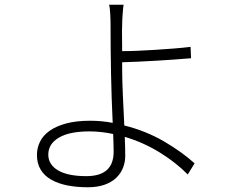

<svg xmlns="http://www.w3.org/2000/svg" viewBox="-20 -759 996 811"><path d="M460 -118Q460 -132 459.5 -151Q459 -170 458 -193Q406 -204 358 -204Q273 -204 228.5 -177.5Q184 -151 184 -106Q184 -64 225 -39.5Q266 -15 345 -15Q460 -15 460 -118ZM496 -469Q496 -421 499 -356.5Q502 -292 505 -229Q597 -206 673 -161.5Q749 -117 802 -69L773 -22Q724 -72 655.5 -114.5Q587 -157 507 -181Q508 -158 508.5 -137.5Q509 -117 509 -101Q509 -74 499.5 -50Q490 -26 470.5 -7.5Q451 11 421 21.5Q391 32 351 32Q303 32 263.5 24Q224 16 195.5 -0.5Q167 -17 151.5 -43Q136 -69 136 -105Q136 -134 149 -160.5Q162 -187 189.5 -206.5Q217 -226 259.5 -237.5Q302 -249 361 -249Q410 -249 456 -240Q451 -344 449 -447Q447 -550 447 -654Q447 -675 445.5 -701.5Q444 -728 441 -739H502Q501 -733 500 -722.5Q499 -712 498 -699.5Q497 -687 496.5 -675Q496 -663 496 -654Q495 -634 495.5 -605Q496 -576 496 -543Q525 -543 561 -544.5Q597 -546 636 -548.5Q675 -551 713.5 -554Q752 -557 785 -561L787 -513Q754 -510 716 -507.5Q678 -505 639 -502.5Q600 -500 563 -498.5Q526 -497 496 -496Z"/></svg>

Font: Kinto Sans Light
Style: Regular
Weight: 300
Designer: Authors: Ryoko NISHIZUKA  (kana & ideographs); Paul D. Hunt (Latin, Greek & Cyrillic); Wenlong ZHANG  (bopomofo); Sandol
Foundry: Adobe Systems Incorporated, ookami Inc.
Version: Version 0.001